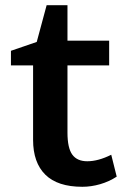

<svg xmlns="http://www.w3.org/2000/svg" viewBox="-20 -707 496 737"><path d="M428 -29Q399 -10 364.5 0Q330 10 296 10Q201 10 154 -36.5Q107 -83 107 -170V-456H22V-512L121 -546L159 -687H239V-551H399V-456H239V-198Q239 -139 257.5 -113.5Q276 -88 315 -88Q357 -88 407 -113Z"/></svg>

Font: MartelSansBold
Style: Bold
Weight: 700
Designer: Dan Reynolds and Mathieu Réguer
Foundry: Dan Reynolds and Mathieu Réguer
Version: Version 1.002; ttfautohint (v1.1) -l 5 -r 5 -G 72 -x 0 -D la